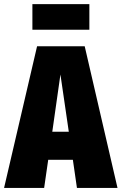

<svg xmlns="http://www.w3.org/2000/svg" viewBox="-40 -923 597 943"><path d="M398.9 -902.8V-776.9H119.1V-902.8ZM337.9 0 317.9 -138.2H196.8L176.8 0H-20L142.1 -695.8H376L537.1 0ZM216.8 -275.9H297.9L256.8 -557.1Z"/></svg>

Font: Fira Sans Compressed Heavy
Style: Regular
Weight: 900
Width: 1
Designer: Carrois Corporate & Edenspiekermann AG
Foundry: Carrois Corporate GbR & Edenspiekermann AG
Version: Version 4.203;PS 004.203;hotconv 1.0.88;makeotf.lib2.5.64775